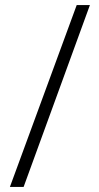

<svg xmlns="http://www.w3.org/2000/svg" viewBox="-20 -735 389 756"><path d="M334 -715H282L19 1H73Z"/></svg>

Font: Noto Sans Arabic Cond Light
Style: Regular
Weight: 300
Width: 3
Designer: Monotype Design Team, Nadine Chahine, Nizar Qandah and Khaled Hosny
Foundry: Monotype Imaging Inc.
Version: Version 2.012